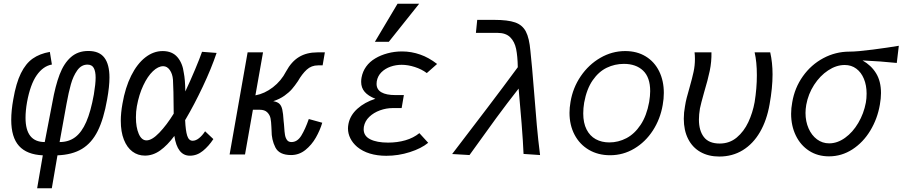

<svg xmlns="http://www.w3.org/2000/svg" viewBox="-20 -832 4860 1034"><path d="M210.5 4.5Q124.5 0.5 82.5 -46Q40.5 -92.5 40.5 -186.5Q40.5 -236 51.5 -297Q66.5 -384.5 92.5 -437.2Q118.5 -490 156.2 -516.5Q194 -543 248.5 -552.5L259.5 -484.5Q212 -476 177.5 -426.5Q143 -377 125.5 -281.5Q117.5 -235.5 117.5 -197.5Q117.5 -67 221 -67L262 -280Q278 -370 301 -430.5Q324 -491 361.8 -524.2Q399.5 -557.5 455.5 -557.5Q515 -557.5 542.2 -521.2Q569.5 -485 569.5 -414.5Q569.5 -366 557 -297Q538.5 -191 506.2 -126.5Q474 -62 421.5 -30.2Q369 1.5 289.5 4.5L259 182H180ZM485.5 -323.5Q495 -380.5 495 -414Q495 -447.5 485 -465.8Q475 -484 451 -484Q418 -484 396 -453Q374 -422 361.8 -378.2Q349.5 -334.5 338.5 -274L301 -67Q350 -67 385 -93.2Q420 -119.5 444.5 -175.5Q469 -231.5 485.5 -323.5Z M630.5 -181.5Q630.5 -223.5 639.5 -273.5Q654.5 -360.5 686.5 -424.5Q718.5 -488.5 762.5 -522.8Q806.5 -557 856 -557Q907.5 -557 935.5 -524.2Q963.5 -491.5 970 -439Q977 -405.5 978 -339.5Q1004.5 -395.5 1030.5 -457.5Q1056.5 -519.5 1068 -553L1146.5 -547Q1118 -462.5 1072 -365.2Q1026 -268 980 -190L977 -185.5Q979.5 -128 988.2 -101Q997 -74 1017.5 -74Q1034.5 -74 1052 -88Q1069.5 -102 1084.5 -125L1129 -83Q1104.5 -45.5 1072.8 -19.5Q1041 6.5 1002.5 6.5Q935 6.5 919 -100Q881.5 -49.5 842.8 -21.8Q804 6 760.5 6Q722.5 6 693.2 -15.8Q664 -37.5 647.2 -79.8Q630.5 -122 630.5 -181.5ZM712 -200Q712 -146.5 727.2 -111.2Q742.5 -76 769 -76Q798.5 -76 838.2 -117.5Q878 -159 915.5 -220Q914.5 -360.5 911.5 -403Q909 -434 894.5 -454.8Q880 -475.5 859 -475.5Q832 -475.5 803.5 -448.5Q775 -421.5 751.8 -372.2Q728.5 -323 717 -259.5Q712 -231 712 -200Z M1442.5 -129Q1441.5 -141 1441.5 -149.5Q1440.5 -177 1436.8 -195.2Q1433 -213.5 1419.2 -227.2Q1405.5 -241 1378 -241H1342L1299.5 0H1216.5L1313.5 -550H1396.5L1355.5 -318.5Q1405 -327.5 1449.8 -362Q1494.5 -396.5 1520.5 -447Q1549.5 -500.5 1590.5 -525.2Q1631.5 -550 1689.5 -550H1729.5L1717.5 -480H1693Q1657 -480 1631.8 -456.8Q1606.5 -433.5 1584.5 -395Q1568 -370.5 1552.5 -352.5Q1537 -334.5 1511.8 -316.5Q1486.5 -298.5 1451.5 -287Q1473.5 -283.5 1484.5 -273.2Q1495.5 -263 1500.2 -242.2Q1505 -221.5 1507.5 -179.5Q1508.5 -172 1509.2 -164Q1510 -156 1510.5 -147.5Q1512 -121.5 1514.8 -105.5Q1517.5 -89.5 1525.5 -78.2Q1533.5 -67 1549.5 -67Q1581.5 -67 1602.8 -101.8Q1624 -136.5 1643 -191L1715.5 -171Q1703.5 -130.5 1681 -91Q1658.5 -51.5 1624.5 -24.2Q1590.5 3 1547.5 3Q1483.5 3 1462.8 -38.5Q1442 -80 1442.5 -129Z M1903.5 -41Q1879.5 -61.5 1866.8 -87Q1854 -112.5 1854 -140.5Q1854 -151 1856.5 -164.5Q1865.5 -211 1904.5 -246.2Q1943.5 -281.5 2001.5 -300Q1962.5 -315.5 1943.8 -337.5Q1925 -359.5 1925 -391Q1925 -403.5 1927 -414Q1933 -447 1951.8 -473.2Q1970.5 -499.5 2001 -517.5Q2030 -535 2067.5 -545Q2105 -555 2145 -555Q2195.5 -555 2243.5 -538Q2288.5 -522.5 2334 -487.5L2278.5 -438.5Q2250.5 -459.5 2213.8 -471.2Q2177 -483 2143 -483Q2112 -483 2083.2 -473Q2054.5 -463 2034.2 -443Q2014 -423 2009 -394Q2008 -389.5 2008 -380.5Q2008 -350 2034 -335Q2060 -320 2108.5 -320H2155L2143 -250H2095Q2060.5 -250 2026.5 -237.8Q1992.5 -225.5 1968.8 -202.8Q1945 -180 1939.5 -149Q1938.5 -144.5 1938.5 -136Q1938.5 -99.5 1974 -81.8Q2009.5 -64 2070 -64Q2120 -64 2163.2 -76.5Q2206.5 -89 2238.5 -115L2286 -63Q2249 -32.5 2187.2 -12.8Q2125.5 7 2060.5 7Q2012 7 1972.2 -5Q1932.5 -17 1903.5 -41ZM1999 -607 2121 -812H2237.5L2074 -607Z M2428 -19.5Q2520.5 -140.5 2605.5 -252.2Q2690.5 -364 2768.5 -470Q2767.5 -529.5 2759.5 -568.5Q2751.5 -607.5 2727.8 -631.2Q2704 -655 2659 -655H2543L2550 -725H2640.5Q2715 -725 2754.2 -711.2Q2793.5 -697.5 2812 -662.2Q2830.5 -627 2836.5 -557.5Q2845 -480.5 2856 -340Q2864 -237 2871 -158Q2878 -79 2888.5 3L2799.5 -3Q2797 -66 2789 -167.5Q2781 -269 2773 -355Q2711 -276 2652.2 -196Q2593.5 -116 2508.5 3L2415 -2.5Z M3047 -224.5Q3047 -251.5 3052.5 -283.5Q3065 -359 3107.5 -421.5Q3150 -484 3213 -520.5Q3276 -557 3347 -557Q3410.5 -557 3457.5 -528.2Q3504.5 -499.5 3529.8 -448.2Q3555 -397 3555 -331.5Q3555 -300 3549 -267Q3536 -191 3496 -129.2Q3456 -67.5 3396 -31.8Q3336 4 3265.5 4Q3201 4 3151.2 -25.2Q3101.5 -54.5 3074.2 -106.5Q3047 -158.5 3047 -224.5ZM3476 -282.5Q3481.5 -316.5 3481.5 -341Q3481.5 -415.5 3443.2 -451.8Q3405 -488 3340 -488Q3291 -488 3247.8 -467.2Q3204.5 -446.5 3172 -399.8Q3139.5 -353 3126 -279.5Q3121 -249.5 3121 -221Q3121 -170 3138.8 -135Q3156.5 -100 3188.2 -82.5Q3220 -65 3261.5 -65Q3310 -65 3353.8 -88Q3397.5 -111 3430 -159.8Q3462.5 -208.5 3476 -282.5Z M3662.5 -192.5Q3662.5 -226 3669 -260Q3672.5 -283 3678.2 -305.2Q3684 -327.5 3693.5 -360.5Q3708 -411.5 3715.2 -445.2Q3722.5 -479 3722.5 -514.5Q3722.5 -534 3720.5 -550H3811.5Q3812.5 -499 3802.2 -450.2Q3792 -401.5 3772 -335Q3754.5 -273 3749.5 -248Q3744 -215 3744 -188Q3744 -128.5 3770.8 -93.8Q3797.5 -59 3856 -59Q3909 -59 3947.8 -91.5Q3986.5 -124 4010 -174.2Q4033.5 -224.5 4044 -282Q4056 -356.5 4056 -427Q4056 -498.5 4044 -550H4128Q4140.5 -494.5 4140.5 -431.5Q4140.5 -359 4124.5 -270Q4109.5 -184 4072.8 -120.8Q4036 -57.5 3980.2 -23.2Q3924.5 11 3853.5 11Q3795.5 11 3752.2 -13.5Q3709 -38 3685.8 -84Q3662.5 -130 3662.5 -192.5Z M4240.5 -219Q4240.5 -249.5 4246.5 -281Q4259.5 -359 4303.8 -421.2Q4348 -483.5 4414 -518.8Q4480 -554 4555 -554Q4596.5 -554 4681 -565Q4765.5 -576 4820.5 -585.5L4809.5 -493Q4723.5 -502 4625 -506.5Q4671.5 -480.5 4698 -437.5Q4724.5 -394.5 4724.5 -331Q4724.5 -302.5 4718.5 -268.5Q4705.5 -192.5 4667 -128.8Q4628.5 -65 4570.5 -27.5Q4512.5 10 4444.5 10Q4383.5 10 4337.2 -20Q4291 -50 4265.8 -102.2Q4240.5 -154.5 4240.5 -219ZM4643 -279.5Q4647 -301.5 4647 -328Q4647 -372.5 4632.5 -407.5Q4618 -442.5 4591.5 -462.2Q4565 -482 4529 -482Q4484 -482 4440 -453Q4396 -424 4364.2 -374.8Q4332.5 -325.5 4322 -267.5Q4318 -243.5 4318 -224Q4318 -178 4334.5 -140.5Q4351 -103 4380 -81.5Q4409 -60 4445.5 -60Q4489.5 -60 4531 -89.8Q4572.5 -119.5 4602.2 -170Q4632 -220.5 4643 -279.5Z"/></svg>

Font: JuliaMono
Style: Italic
Weight: 400
Italic angle: -9°
Monospace: yes
Designer: cormullion
Foundry: corm
Version: Version 0.057; ttfautohint (v1.8.4)